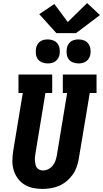

<svg xmlns="http://www.w3.org/2000/svg" viewBox="-20 -1219 669 1247"><path d="M256 8Q224 8 193.5 1.5Q163 -5 137.5 -21Q112 -37 94.5 -61.5Q77 -86 68.5 -115Q60 -144 60.5 -176Q61 -208 66 -240L128 -615H100V-735H319V-615H275L210 -221Q208 -209 207 -197Q206 -185 207 -173.5Q208 -162 210.5 -150.5Q213 -139 219.5 -130Q226 -121 236.5 -116.5Q247 -112 259 -112Q277 -112 294 -120.5Q311 -129 322.5 -143.5Q334 -158 340 -175Q346 -192 349 -209L416 -615H388V-735H607V-615H563L492 -190Q488 -163 478.5 -136Q469 -109 452.5 -85.5Q436 -62 413.5 -43Q391 -24 364.5 -12.5Q338 -1 310.5 3.5Q283 8 256 8ZM490 -807Q472 -807 454.5 -813.5Q437 -820 426.5 -834Q416 -848 413.5 -866.5Q411 -885 414 -904Q416 -917 422.5 -929Q429 -941 440 -949Q451 -957 464 -960Q477 -963 490 -963Q509 -963 526 -956.5Q543 -950 553.5 -936Q564 -922 567 -903.5Q570 -885 567 -866Q565 -853 558 -841Q551 -829 540 -821Q529 -813 516 -810Q503 -807 490 -807ZM290 -807Q272 -807 254.5 -813.5Q237 -820 226.5 -834Q216 -848 213.5 -866.5Q211 -885 214 -904Q216 -917 222.5 -929Q229 -941 240 -949Q251 -957 264 -960Q277 -963 290 -963Q309 -963 326 -956.5Q343 -950 353.5 -936Q364 -922 367 -903.5Q370 -885 367 -866Q365 -853 358 -841Q351 -829 340 -821Q329 -813 316 -810Q303 -807 290 -807ZM474 -1004H346L235 -1127L333 -1193L420 -1076L546 -1199L629 -1121Z"/></svg>

Font: Iosevka Slab Heavy Extended
Style: Italic
Weight: 900
Width: 7
Italic angle: -9°
Monospace: yes
Designer: Belleve Invis
Foundry: Belleve Invis
Version: Version 11.1.0; ttfautohint (v1.8.3)